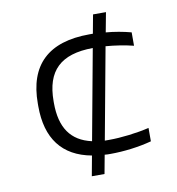

<svg xmlns="http://www.w3.org/2000/svg" viewBox="-78 -744 755 819"><g transform="rotate(-10 300.0 -334.5)"><path d="M81 -340V-328C81 -189 144 -105 270 -82L254 5H309L324 -76C332 -75 340 -75 349 -75C407 -75 472 -83 528 -98V-156C474 -143 405 -135 355 -135H335L408 -531C448 -528 492 -521 528 -512V-570C494 -579 456 -586 419 -589L435 -674H379L364 -593H349C170 -593 81 -507 81 -340ZM149 -331V-338C149 -470 213 -532 353 -533L281 -142C191 -162 149 -224 149 -331Z"/></g></svg>

Font: LT Wave Mono Light
Style: Regular
Weight: 300
Designer: Daniel Lyons
Version: Version 2.5 (Glyphs App)